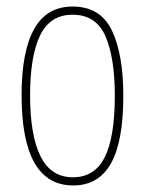

<svg xmlns="http://www.w3.org/2000/svg" viewBox="-20 -557 443 587"><path d="M357 -264Q357 -124 319 -57Q281 10 204 10Q46 10 46 -266Q46 -400 84.5 -468.5Q123 -537 202 -537Q287 -537 322 -464Q357 -391 357 -264ZM72 -266Q72 -143 104 -79Q136 -15 203 -15Q269 -15 300 -76Q331 -137 331 -265Q331 -380 302.5 -446Q274 -512 202 -512Q133 -512 102.5 -448.5Q72 -385 72 -266Z"/></svg>

Font: Noto Sans Sinhala UI ExtraCondensed Thin
Style: Regular
Weight: 100
Width: 2
Designer: Jelle Bosma - Monotype Design Team
Foundry: Monotype Imaging Inc.
Version: Version 2.006; ttfautohint (v1.8.4.7-5d5b)